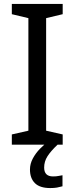

<svg xmlns="http://www.w3.org/2000/svg" viewBox="-20 -734 379 974"><path d="M298 0H40V-52L124 -71V-642L40 -662V-714H298V-662L214 -642V-71L298 -52ZM204 116Q204 161 249 161Q266 161 277.5 158.5Q289 156 297 155V211Q283 215 269 217.5Q255 220 235 220Q182 220 157 195Q132 170 132 126Q132 97 146.5 70Q161 43 182.5 21Q204 -1 224 -15L272 0Q238 32 221 58.5Q204 85 204 116Z"/></svg>

Font: Noto Sans Tifinagh APT
Style: Regular
Weight: 400
Designer: JamraPatel
Foundry: JamraPatel LLC
Version: Version 2.006; ttfautohint (v1.8.4.7-5d5b)